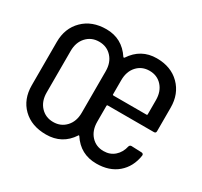

<svg xmlns="http://www.w3.org/2000/svg" viewBox="-115 -666 867 825"><g transform="rotate(30 318.5 -253.0)"><path d="M38 -145V-360Q38 -428 81.5 -471Q125 -514 196 -514Q274 -514 318 -447Q321 -444 324 -447Q368 -514 446 -514Q517 -514 560 -471Q603 -428 603 -360V-243Q603 -233 593 -233H364Q360 -233 360 -229V-150Q360 -107 384 -80.5Q408 -54 446 -54Q478 -54 500 -73.5Q522 -93 529 -125Q532 -133 540 -133L591 -131Q595 -131 598 -128Q601 -125 600 -120Q591 -61 550.5 -26.5Q510 8 446 8Q367 8 324 -58Q320 -62 319 -58Q276 8 196 8Q124 8 81 -34Q38 -76 38 -145ZM283 -150V-356Q283 -399 258.5 -425.5Q234 -452 196 -452Q158 -452 133.5 -425.5Q109 -399 109 -356V-150Q109 -107 133.5 -80.5Q158 -54 196 -54Q234 -54 258.5 -80.5Q283 -107 283 -150ZM364 -282H528Q532 -282 532 -286V-356Q532 -399 508 -425.5Q484 -452 446 -452Q408 -452 384 -425.5Q360 -399 360 -356V-286Q360 -282 364 -282Z"/></g></svg>

Font: Barlow Condensed
Style: Regular
Weight: 400
Width: 3
Designer: Jeremy Tribby
Foundry: Tribby Type
Version: Version 1.500